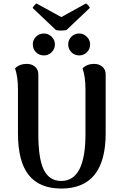

<svg xmlns="http://www.w3.org/2000/svg" viewBox="-20 -1078 709 1112"><path d="M366 -905Q357 -901 334.5 -901Q312 -901 303 -905L169 -1032Q170 -1036 178 -1045.5Q186 -1055 191 -1058L335 -979L478 -1058Q484 -1055 492 -1045.5Q500 -1036 500 -1032ZM234 -757Q207 -757 188.5 -775.5Q170 -794 170 -821Q170 -847 188.5 -865.5Q207 -884 234 -884Q260 -884 279 -865.5Q298 -847 298 -821Q298 -794 279 -775.5Q260 -757 234 -757ZM439 -757Q412 -757 393.5 -775.5Q375 -794 375 -821Q375 -847 393.5 -865.5Q412 -884 439 -884Q464 -884 483 -865Q502 -846 502 -821Q502 -794 483.5 -775.5Q465 -757 439 -757ZM592 -647V-306Q592 14 335 14Q209 14 146.5 -64Q84 -142 84 -306V-560Q84 -635 67 -682Q93 -708 135 -708Q164 -708 183 -691.5Q202 -675 202 -647V-301Q202 -158 234 -94Q266 -30 335 -30Q475 -30 475 -301V-560Q475 -635 458 -682Q484 -708 525 -708Q554 -708 573 -691.5Q592 -675 592 -647Z"/></svg>

Font: Arima Koshi Semi Bold
Style: Regular
Weight: 600
Designer: Joana Correia and Natanael Gama
Foundry: NDISCOVER
Version: Version 1.019;PS 001.019;hotconv 1.0.88;makeotf.lib2.5.64775